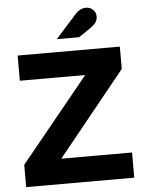

<svg xmlns="http://www.w3.org/2000/svg" viewBox="-59 -926 736 973"><g transform="rotate(-5 309.0 -439.5)"><path d="M34.3 0V-113.5L381.9 -539.9H49.3V-668H569.1V-554.5L224.2 -128.1H584.1V0ZM254.2 -733.4 357.4 -848.6Q371.6 -865.2 385.6 -872.2Q399.7 -879.2 414.6 -879.2Q437.1 -879.2 451.2 -864.9Q465.4 -850.5 465.4 -829.6Q465.4 -816 458.2 -803.4Q451 -790.8 427.8 -774.1L367.6 -733.4Z"/></g></svg>

Font: Atkinson Hyperlegible Next
Style: Regular
Weight: 400
Designer: Elliott Scott, Megan Eiswerth, Linus Boman, Theodore Petrosky, Letters from Sweden
Foundry: Applied Design Works, Letters from Sweden
Version: Version 2.001